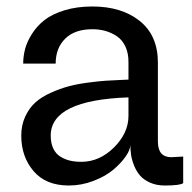

<svg xmlns="http://www.w3.org/2000/svg" viewBox="-20 -554 585 586"><path d="M482.9 12.2Q457.5 12.2 438 3.4Q418.5 -5.4 407.5 -18.1Q396.5 -30.8 389.4 -48.3Q382.3 -65.9 380.1 -81.1Q377.9 -96.2 377.9 -111.8Q377.9 -97.2 363.8 -76.7Q349.6 -56.2 325.9 -36.1Q302.2 -16.1 265.6 -2Q229 12.2 189.9 12.2Q120.1 12.2 82.5 -31.7Q44.9 -75.7 44.9 -140.1Q44.9 -172.4 57.1 -198.5Q69.3 -224.6 88.1 -241.5Q106.9 -258.3 135.3 -271Q163.6 -283.7 189.2 -290.5Q214.8 -297.4 248 -301.8Q281.2 -306.2 302.5 -307.6Q323.7 -309.1 350.6 -310.1Q365.7 -310.5 372.1 -311V-362.8Q372.6 -390.6 363 -411.4Q353.5 -432.1 336.7 -443.4Q319.8 -454.6 301.3 -459.7Q282.7 -464.8 262.2 -464.8Q208 -464.8 179 -436Q149.9 -407.2 149.9 -359.9H50.8Q50.8 -382.3 56.6 -404.5Q62.5 -426.8 77.6 -450.7Q92.8 -474.6 115.7 -492.7Q138.7 -510.7 176.5 -522.5Q214.4 -534.2 262.2 -534.2Q351.1 -534.2 406.5 -490Q461.9 -445.8 461.9 -362.8V-122.1Q461.9 -74.2 502.9 -74.2L539.1 -76.2V4.9Q529.8 12.2 482.9 12.2ZM228 -60.1Q283.7 -60.1 327.9 -104Q372.1 -147.9 372.1 -200.2V-256.8Q134.8 -248.5 134.8 -140.1Q134.8 -117.2 142.6 -100.8Q150.4 -84.5 164.3 -75.9Q178.2 -67.4 193.8 -63.7Q209.5 -60.1 228 -60.1Z"/></svg>

Font: Standard
Style: Regular
Weight: 400
Designer: Bryce Wilner
Version: Version 2.000;PS 2.0;hotconv 16.6.51;makeotf.lib2.5.65220 DE